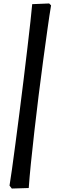

<svg xmlns="http://www.w3.org/2000/svg" viewBox="-20 -821 340 1109"><path d="M48 268 35 251Q40 221 49 158Q58 95 69 10Q80 -75 92.5 -170.5Q105 -266 116.5 -362.5Q128 -459 138.5 -545.5Q149 -632 156 -698Q163 -764 166 -797L264 -801L275 -790Q266 -737 254.5 -654.5Q243 -572 229.5 -473Q216 -374 203 -268.5Q190 -163 178.5 -62.5Q167 38 158.5 122.5Q150 207 146 265Z"/></svg>

Font: Albura ExtraBold
Style: Italic
Weight: 758
Italic angle: -7°
Designer: Mercedes Jáuregui
Foundry: Omnibus-Type Team
Version: Version 1.000; ttfautohint (v1.8.3)